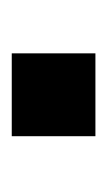

<svg xmlns="http://www.w3.org/2000/svg" viewBox="53 -485 184 330"><g transform="rotate(90 145.0 -320.0)"><path d="M71.7 -248.2H214.1V-392H71.7Z"/></g></svg>

Font: TID UI Semi Bold
Style: Regular
Weight: 600
Designer: The TID Project Authors
Foundry: Bakken & Bæck
Version: Version 1.001;hotconv 1.0.109;makeotfexe 2.5.65596